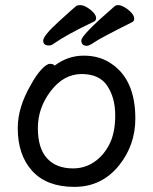

<svg xmlns="http://www.w3.org/2000/svg" viewBox="-20 -711 602 755"><path d="M347.2 -625Q242.2 -575.2 188 -537.1Q181.2 -532.2 171.9 -532.2Q149.9 -532.2 149.9 -551.5Q149.9 -570.8 212.9 -627.9Q275.9 -685.1 280.5 -688Q285.2 -690.9 295.7 -690.9Q306.2 -690.9 320.6 -682.9Q335 -674.8 346.4 -662.8Q357.9 -650.9 357.9 -639.9Q357.9 -628.9 347.2 -625ZM498 -623Q376 -562 353.5 -546.4Q331.1 -530.8 321.8 -530.8Q299.8 -530.8 299.8 -552Q299.8 -573.2 430.2 -686Q435.1 -690.9 445.1 -690.9Q455.1 -690.9 470 -682.4Q484.9 -673.8 496.3 -661.4Q507.8 -648.9 507.8 -637.9Q507.8 -627 498 -623ZM194.8 -453.1Q247.1 -492.2 309.1 -492.2Q371.1 -492.2 416 -461.9Q512.2 -398.9 512.2 -245.1Q512.2 -141.1 449.2 -62Q380.9 23.9 272.5 23.9Q164.1 23.9 106.9 -38.6Q49.8 -101.1 49.8 -207Q49.8 -289.1 101.1 -377Q121.1 -414.1 142.1 -437Q163.1 -460 176.5 -460Q189.9 -460 194.8 -453.1ZM267.1 -48.8Q314 -48.8 351.1 -74.5Q388.2 -100.1 410.6 -144.5Q433.1 -189 433.1 -257.6Q433.1 -326.2 402.1 -373Q371.1 -419.9 301 -419.9Q231 -419.9 179.9 -353.5Q128.9 -287.1 128.9 -207.5Q128.9 -127.9 165 -88.4Q201.2 -48.8 267.1 -48.8Z"/></svg>

Font: LXGW WenKai Screen
Style: Regular
Weight: 400
Designer: LXGW / Fontworks Inc.
Foundry: LXGW / Fontworks Inc.
Version: Version 1.510;January 18,2025